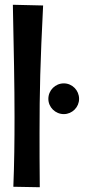

<svg xmlns="http://www.w3.org/2000/svg" viewBox="-20 -774 384 806"><path d="M34 -754C38 -562 41 -416 41 -282C41 -182 40 -89 36 10L147 12C146 -78 146 -151 146 -216C146 -391 149 -512 161 -751ZM312 -359C312 -395 283 -424 248 -424C212 -424 183 -395 183 -359C183 -324 212 -295 248 -295C283 -295 312 -324 312 -359Z"/></svg>

Font: Rum Raisin
Style: Regular
Weight: 400
Designer: Astigmatic (AOETI)
Foundry: Astigmatic (AOETI)
Version: Version 1.000